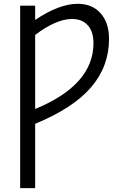

<svg xmlns="http://www.w3.org/2000/svg" viewBox="-20 -760 622 1000"><path d="M163.1 -115.2V219.7H85V-730.5H163.1V-656.2Q288.1 -740.2 384.8 -740.2Q460 -740.2 503.9 -690.9Q547.9 -641.6 547.9 -557.6Q547.9 -415 455.1 -306.2Q362.3 -197.3 163.1 -115.2ZM163.1 -192.4Q466.8 -317.4 466.8 -535.2Q466.8 -594.7 437.5 -627.9Q408.2 -661.1 355.5 -661.1Q272.5 -661.1 163.1 -578.1Z"/></svg>

Font: Mgen+ 1c regular
Style: Regular
Weight: 400
Designer: [Source Han Sans]
Ryoko NISHIZUKA  (kana & ideographs); Paul D. Hunt (Latin, Greek & Cyrillic); Wenlong ZHANG  (bopomofo
Version: Version 1.059.20150602